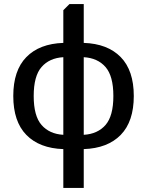

<svg xmlns="http://www.w3.org/2000/svg" viewBox="-20 -720 720 940"><path d="M390 -60Q458 -64 496.5 -108Q535 -152 535 -250Q535 -348 496.5 -392Q458 -436 390 -440ZM290 -670 320 -700H390V-510Q507 -506 571 -440.5Q635 -375 635 -250Q635 -125 571 -59.5Q507 6 390 10V200H290V10Q173 6 109 -59.5Q45 -125 45 -250Q45 -375 109 -440.5Q173 -506 290 -510ZM290 -440Q222 -436 183.5 -392Q145 -348 145 -250Q145 -152 183.5 -108Q222 -64 290 -60Z"/></svg>

Font: Scada
Style: Regular
Weight: 400
Designer: Jovanny Lemonad
Foundry: Jovanny Lemonad
Version: Version 3.005; ttfautohint (v0.91) -l 8 -r 50 -G 200 -x 0 -w